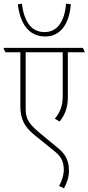

<svg xmlns="http://www.w3.org/2000/svg" viewBox="-39 -883 481 1047"><path d="M209 -684C291 -684 340 -755 347 -860L321 -863C314 -770 276 -708 204 -708C131 -708 93 -765 80 -863L58 -859C72 -753 117 -684 209 -684ZM310 144C326 114 337 83 337 48C337 -22 306 -52 273 -79L174 -161C101 -222 101 -250 101 -306V-598H303V-356C303 -308 289 -270 260 -236L286 -220C316 -257 331 -299 331 -352V-598H422V-603L413 -622H-19V-617L-9 -598H72V-304C72 -211 116 -174 155 -142L255 -61C285 -37 309 -12 309 43C309 72 298 106 283 131Z"/></svg>

Font: Noto Serif Devanagari ExtraCondensed Thin
Style: Regular
Weight: 100
Width: 2
Designer: Universal Thirst, Indian Type Foundry and the Monotype Design Team
Foundry: Monotype Imaging Inc.
Version: Version 2.004